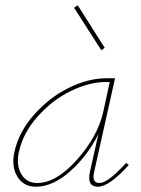

<svg xmlns="http://www.w3.org/2000/svg" viewBox="-20 -703 535 726"><path d="M376 -522 363 -513 260 -674 274 -683ZM457 -87 467 -79Q393 3 350 3Q308 3 320 -53L352 -196Q312 -115 246 -56Q180 3 116 3Q69 3 46 -34.5Q23 -72 34 -126Q50 -203 108.5 -269Q167 -335 240.5 -371Q314 -407 382 -407H415L336 -53Q326 -11 356 -11Q388 -11 457 -87ZM120 -11Q193 -11 271 -99Q349 -187 370 -278L395 -393H381Q318 -393 248 -359Q178 -325 122 -262Q66 -199 51 -126Q41 -77 61 -44Q81 -11 120 -11Z"/></svg>

Font: EauTestInfant Thin
Style: Italic
Weight: 250
Italic angle: -12°
Designer: Christian Thalmann (Catharsis Fonts)
Version: Version 0.001;PS 000.001;hotconv 1.0.88;makeotf.lib2.5.64775